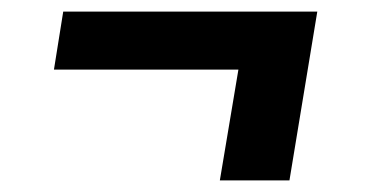

<svg xmlns="http://www.w3.org/2000/svg" viewBox="-20 -410 640 331"><path d="M359 -99 391 -290H73L89 -390H527L479 -99Z"/></svg>

Font: Iosevka Custom Oblique
Style: Bold
Weight: 700
Italic angle: -9°
Monospace: yes
Designer: Belleve Invis
Foundry: Belleve Invis
Version: Version 30.1.2; ttfautohint (v1.8.4)